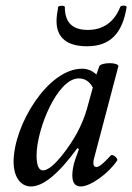

<svg xmlns="http://www.w3.org/2000/svg" viewBox="-20 -660 477 693"><path d="M294 -493C379 -493 422 -541 437 -634C438 -642 416 -641 414 -635C393 -582 354 -552 297 -552C242 -552 214 -578 214 -635C214 -641 191 -640 190 -635C187 -617 184 -600 184 -584C184 -523 223 -493 294 -493ZM92 13C136 13 192 -33 259 -125L265 -122L250 -80C245 -63 241 -45 241 -28C241 0 251 13 272 13C307 13 373 -35 403 -81C407 -88 386 -106 380 -99C356 -73 339 -57 328 -57C321 -57 317 -62 317 -72C317 -78 318 -84 321 -94L407 -420C411 -436 343 -436 338 -420L328 -391C313 -405 296 -412 276 -412C153 -412 29 -209 29 -75C29 -28 50 13 92 13ZM135 -45C120 -45 112 -63 112 -99C112 -194 187 -377 264 -377C287 -377 303 -366 315 -344L294 -268C286 -239 274 -210 258 -180C234 -136 172 -45 135 -45Z"/></svg>

Font: Junicode Two Beta SemiCondensed Medium
Style: Italic
Weight: 500
Width: 4
Italic angle: -10°
Version: Version 1.063